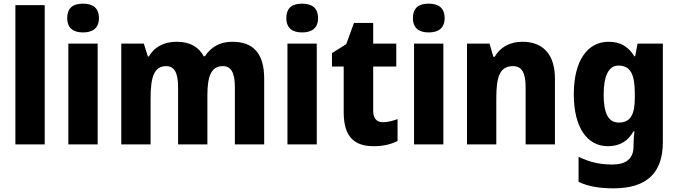

<svg xmlns="http://www.w3.org/2000/svg" viewBox="-20 -788 3702 1048"><path d="M224 0V-760H64V0Z M433 -768C382 -768 347 -748 347 -689C347 -632 383 -611 433 -611C483 -611 520 -632 520 -689C520 -747 484 -768 433 -768ZM513 -550H353V0H513Z M1248 -560C1182 -560 1131 -532 1099 -481H1092C1066 -529 1020 -560 945 -560C872 -560 820 -529 793 -480H787L765 -550H642V0H802V-252C802 -367 821 -427 887 -427C931 -427 952 -392 952 -312V0H1112V-268C1112 -372 1133 -427 1196 -427C1240 -427 1262 -394 1262 -312V0H1422V-359C1422 -497 1362 -560 1248 -560Z M1629 -768C1578 -768 1543 -748 1543 -689C1543 -632 1579 -611 1629 -611C1679 -611 1716 -632 1716 -689C1716 -747 1680 -768 1629 -768ZM1709 -550H1549V0H1709Z M2070 -121C2036 -121 2017 -142 2017 -183V-425H2143V-550H2017V-663H1912L1870 -547L1792 -498V-425H1856V-175C1856 -37 1918 10 2020 10C2075 10 2114 -1 2150 -18V-138C2123 -128 2097 -121 2070 -121Z M2320 -768C2269 -768 2234 -748 2234 -689C2234 -632 2270 -611 2320 -611C2370 -611 2407 -632 2407 -689C2407 -747 2371 -768 2320 -768ZM2400 -550H2240V0H2400Z M2832 -560C2763 -560 2711 -531 2680 -478H2673L2652 -550H2529V0H2689V-253C2689 -371 2709 -427 2780 -427C2830 -427 2849 -388 2849 -313V0H3009V-359C3009 -495 2940 -560 2832 -560Z M3302 -560C3186 -560 3112 -456 3112 -273C3112 -92 3185 10 3298 10C3367 10 3409 -21 3438 -71H3443C3440 -47 3438 -18 3438 1V12C3438 78 3397 110 3323 110C3252 110 3199 97 3138 68V205C3193 230 3252 240 3329 240C3514 240 3598 152 3598 -12V-550H3460L3447 -481H3442C3411 -532 3368 -560 3302 -560ZM3356 -430C3422 -430 3445 -381 3445 -278V-254C3445 -162 3421 -119 3358 -119C3302 -119 3275 -167 3275 -271C3275 -376 3303 -430 3356 -430Z"/></svg>

Font: Noto Sans Lao Looped SemiCondensed ExtraBold
Style: Regular
Weight: 800
Width: 4
Designer: Mark Frömberg, Ben Mitchell
Foundry: The Fontpad Ltd
Version: Version 1.002